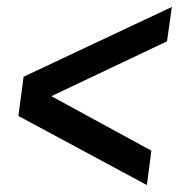

<svg xmlns="http://www.w3.org/2000/svg" viewBox="-20 -533 519 553"><path d="M33 -199 48 -312 475 -513 461 -414 128 -256 416 -99 403 0Z"/></svg>

Font: Archivo Narrow Medium
Style: Italic
Weight: 500
Italic angle: -8°
Designer: Hector Gatti
Foundry: Omnibus-Type
Version: Version 2.001